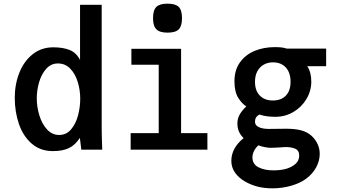

<svg xmlns="http://www.w3.org/2000/svg" viewBox="-20 -816 1840 1047"><path d="M60.5 -283Q60.5 -357 85.8 -420Q111 -483 158.5 -520.5Q206 -558 270.5 -558Q324 -558 360.2 -543.2Q396.5 -528.5 416.5 -489V-790H534.5V-120Q534.5 -100.5 535 -81.5Q535.5 -62.5 536 -43.5L537.5 0H423.5L415.5 -64Q390.5 -25.5 356.5 -8.8Q322.5 8 268.5 8Q200 8 153.2 -32.5Q106.5 -73 83.5 -139.2Q60.5 -205.5 60.5 -283ZM417.5 -278Q417.5 -324 404.2 -368.2Q391 -412.5 363.5 -441.2Q336 -470 295.5 -470Q258 -470 232 -440.8Q206 -411.5 193.2 -367.5Q180.5 -323.5 180.5 -280Q180.5 -233.5 194.5 -187.2Q208.5 -141 236.2 -110.5Q264 -80 302.5 -80Q342 -80 368 -111Q394 -142 405.8 -187.5Q417.5 -233 417.5 -278Z M696.5 -550H967.5V-90H1111V0H692.5V-90H845.5V-463H696.5ZM814.5 -717Q814.5 -760.5 832.5 -778.2Q850.5 -796 893.5 -796Q937 -796 954.8 -778.2Q972.5 -760.5 972.5 -717Q972.5 -674 954.8 -656Q937 -638 893.5 -638Q851 -638 832.8 -656.2Q814.5 -674.5 814.5 -717Z M1316.5 174Q1283 155 1262.2 126.2Q1241.5 97.5 1241.5 61Q1241.5 -8.5 1308.5 -63Q1274.5 -95 1274.5 -142Q1274.5 -169.5 1286.8 -191Q1299 -212.5 1323 -236Q1299.5 -250 1279 -282.8Q1258.5 -315.5 1258.5 -373Q1258.5 -434.5 1289 -476.5Q1319.5 -518.5 1369.2 -538.8Q1419 -559 1477.5 -559Q1497 -559 1513 -557.5Q1529 -556 1543.5 -551H1758.5V-455H1655.5Q1677.5 -422.5 1677.5 -371Q1677.5 -320.5 1651.2 -276.2Q1625 -232 1580 -205.5Q1535 -179 1481.5 -179Q1430.5 -179 1394.5 -191.5Q1381.5 -184 1376 -174.8Q1370.5 -165.5 1370.5 -152Q1370.5 -132.5 1391.2 -122.8Q1412 -113 1445.5 -113L1540.5 -114Q1582 -114 1612.5 -107.5Q1643 -101 1665.5 -86Q1691.5 -68 1707.5 -39.2Q1723.5 -10.5 1723.5 23Q1723.5 61 1703.8 97.2Q1684 133.5 1647.5 160Q1615 183.5 1566.5 197.2Q1518 211 1466.5 211Q1420.5 211 1384.2 201.5Q1348 192 1316.5 174ZM1580.5 86Q1596.5 75.5 1604 62.2Q1611.5 49 1611.5 31Q1611.5 3.5 1588 -5.8Q1564.5 -15 1533.5 -14L1519.5 -13Q1476.5 -10 1454.5 -10Q1442.5 -10 1423.2 -13.8Q1404 -17.5 1389 -23.5Q1373.5 -9.5 1365 8Q1356.5 25.5 1356.5 42Q1356.5 79.5 1389.5 96.2Q1422.5 113 1470.5 113Q1542.5 113 1580.5 86ZM1564.5 -370Q1564.5 -419.5 1538.8 -447.8Q1513 -476 1468.5 -476Q1440 -476 1417.8 -463.2Q1395.5 -450.5 1383 -426.8Q1370.5 -403 1370.5 -370Q1370.5 -321.5 1396.8 -294.8Q1423 -268 1467.5 -268Q1513 -268 1538.8 -294.5Q1564.5 -321 1564.5 -370Z"/></svg>

Font: JuliaMono
Style: Bold
Weight: 700
Monospace: yes
Designer: cormullion
Foundry: corm
Version: Version 0.055; ttfautohint (v1.8.4)